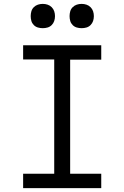

<svg xmlns="http://www.w3.org/2000/svg" viewBox="-20 -968 640 988"><path d="M99 0V-74H259V-662H99V-735H501V-661H341V-74H501V0ZM400 -823Q387 -823 375 -826.5Q363 -830 354 -839Q345 -848 341.5 -860Q338 -872 338 -885Q338 -898 341.5 -910Q345 -922 354 -931Q363 -940 375 -944Q387 -948 400 -948Q413 -948 425 -944Q437 -940 446 -931Q455 -922 459 -910Q463 -898 463 -885Q463 -872 459 -860Q455 -848 446 -839Q437 -830 425 -826.5Q413 -823 400 -823ZM200 -823Q187 -823 175 -826.5Q163 -830 154 -839Q145 -848 141.5 -860Q138 -872 138 -885Q138 -898 141.5 -910Q145 -922 154 -931Q163 -940 175 -944Q187 -948 200 -948Q213 -948 225 -944Q237 -940 246 -931Q255 -922 259 -910Q263 -898 263 -885Q263 -872 259 -860Q255 -848 246 -839Q237 -830 225 -826.5Q213 -823 200 -823Z"/></svg>

Font: Iosevka Custom Extended
Style: Regular
Weight: 400
Width: 7
Monospace: yes
Designer: Belleve Invis
Foundry: Belleve Invis
Version: Version 11.2.4; ttfautohint (v1.8.4)